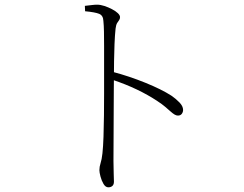

<svg xmlns="http://www.w3.org/2000/svg" viewBox="-20 -765 1040 819"><path d="M342 -740Q360 -742 372 -743.5Q384 -745 394 -745Q409 -745 425.5 -739.5Q442 -734 457.5 -726Q473 -718 482.5 -709Q492 -700 492 -692Q492 -684 488 -679Q484 -674 479.5 -666.5Q475 -659 473 -643Q470 -615 468.5 -577.5Q467 -540 466.5 -504Q466 -468 466 -442Q466 -429 465.5 -388.5Q465 -348 465 -293.5Q465 -239 464.5 -182Q464 -125 464 -78Q464 -47 465 -25.5Q466 -4 466 10Q466 22 459.5 28Q453 34 442 34Q430 34 421.5 19.5Q413 5 408.5 -12.5Q404 -30 404 -39Q404 -54 409 -69Q414 -84 417 -111Q420 -139 421.5 -182Q423 -225 423.5 -273.5Q424 -322 424 -367Q424 -412 424 -443Q424 -473 424 -505.5Q424 -538 424 -569.5Q424 -601 423.5 -629Q423 -657 421 -676Q420 -699 403 -706Q386 -713 343 -717ZM459 -459Q531 -440 600 -412Q669 -384 711 -357Q730 -344 745.5 -328Q761 -312 761 -296Q761 -287 755.5 -279.5Q750 -272 739 -272Q732 -272 724.5 -276.5Q717 -281 707.5 -289.5Q698 -298 684.5 -309.5Q671 -321 651 -334Q612 -360 564 -383Q516 -406 459 -425Z"/></svg>

Font: Noto Serif SC
Style: Regular
Weight: 200
Designer: Ryoko NISHIZUKA 西塚涼子 (kana & ideographs); Frank Grießhammer (Latin, Greek & Cyrillic); Wenlong ZHANG 张文龙 (bopomofo); San
Foundry: Adobe
Version: Version 2.001;hotconv 1.1.0;makeotfexe 2.6.0